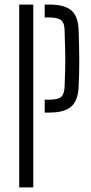

<svg xmlns="http://www.w3.org/2000/svg" viewBox="-20 -820 400 840"><path d="M64 0V-800H125.5V0ZM175.5 -327.5V-384H196Q233.5 -384 247.2 -395.8Q261 -407.5 262.5 -439Q264.5 -481 265.2 -518.2Q266 -555.5 265.2 -596Q264.5 -636.5 262.5 -688.5Q262 -719.5 247.5 -731.5Q233 -743.5 197 -743.5H175.5V-800H197Q263 -800 292.8 -773.8Q322.5 -747.5 324 -687Q326.5 -613.5 326.8 -556.2Q327 -499 324 -440.5Q321.5 -380 291.8 -353.8Q262 -327.5 196 -327.5Z"/></svg>

Font: Big Shoulders Stencil Text Light
Style: Regular
Weight: 300
Designer: Patric King
Foundry: XO Type Co
Version: Version 1.000